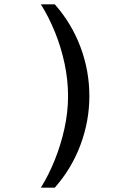

<svg xmlns="http://www.w3.org/2000/svg" viewBox="-20 -706 640 883"><path d="M232 -686Q309 -599 350 -490Q391 -381 391 -264Q391 -149 350 -39.5Q309 70 232 157H168Q204 99 232 29.5Q260 -40 276.5 -115.5Q293 -191 293 -264Q293 -338 277 -413.5Q261 -489 232.5 -559Q204 -629 168 -686Z"/></svg>

Font: Chivo Mono Medium
Style: Regular
Weight: 500
Monospace: yes
Designer: Hector Gatti
Foundry: Omnibus-Type
Version: Version 1.008